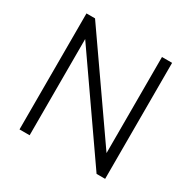

<svg xmlns="http://www.w3.org/2000/svg" viewBox="-164 -907 1065 1068"><g transform="rotate(30 368.5 -372.5)"><path d="M94 -745H149L579 -128V-745H644V0H589L159 -618V0H94Z"/></g></svg>

Font: Eudoxus Sans Light
Style: Regular
Weight: 300
Designer: Stijn de Vries
Foundry: tokotype
Version: Version 2.005